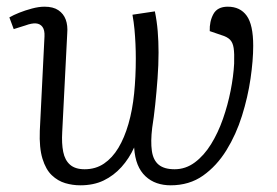

<svg xmlns="http://www.w3.org/2000/svg" viewBox="-20 -540 829 574"><path d="M443 -506Q449 -477 451.5 -446.5Q454 -416 454 -383Q454 -346 451 -305.5Q448 -265 444 -227Q440 -189 435 -158Q430 -117 434 -89Q438 -61 454.5 -47.5Q471 -34 502 -34Q535 -34 562.5 -54.5Q590 -75 611 -109Q632 -143 646.5 -184.5Q661 -226 669.5 -269Q678 -312 680 -350Q681 -380 678.5 -396.5Q676 -413 667.5 -421.5Q659 -430 642 -435L607 -447Q606 -476 618 -498Q630 -520 661 -520Q698 -520 717.5 -493Q737 -466 737 -403Q737 -360 729 -305Q721 -250 703.5 -194Q686 -138 657 -91Q628 -44 587 -15Q546 14 490 14Q468 14 449 7.5Q430 1 415 -13Q400 -27 391.5 -48Q383 -69 381 -99Q366 -66 343 -40.5Q320 -15 290 -0.5Q260 14 220 14Q197 14 175 7.5Q153 1 135 -16Q117 -33 107 -65.5Q97 -98 99 -149L113 -431Q114 -450 107 -459.5Q100 -469 87.5 -470Q75 -471 56 -464L21 -453L8 -488Q20 -495 37.5 -502Q55 -509 75.5 -514.5Q96 -520 113 -520Q139 -520 154.5 -509.5Q170 -499 176.5 -481.5Q183 -464 181 -440L166 -145Q164 -111 169 -86Q174 -61 189.5 -47.5Q205 -34 233 -34Q266 -34 291 -51Q316 -68 334 -98Q352 -128 364 -169.5Q376 -211 381 -260.5Q386 -310 386 -365Q386 -387 385 -409Q384 -431 382 -452.5Q380 -474 376 -496Z"/></svg>

Font: Literata 24pt Light
Style: Italic
Weight: 300
Italic angle: -2°
Designer: Latin by Veronika Burian and Jose Scaglione. Greek by Irene Vlachou. Cyrillic by Vera Evstafieva
Foundry: TypeTogether
Version: Version 3.103;gftools[0.9.29]